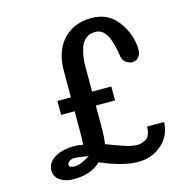

<svg xmlns="http://www.w3.org/2000/svg" viewBox="-109 -835 905 945"><g transform="rotate(-15 343.5 -362.0)"><path d="M56 -59Q56 -99 95 -123Q134 -147 197 -147Q213 -147 240 -142Q242 -164 242 -213V-312H173V-383H242V-491V-527Q245 -624 298.5 -679Q352 -734 441 -734Q526 -734 575 -666.5Q624 -599 624 -523Q624 -503 615 -491Q606 -479 598 -476Q590 -473 578 -471Q536 -479 529 -513Q518 -591 497 -627Q476 -663 440 -663Q410 -663 390.5 -646Q371 -629 363 -601.5Q355 -574 352.5 -554.5Q350 -535 350 -516V-383H448V-312H350V-213Q350 -144 344 -117Q354 -113 377 -104.5Q400 -96 410 -92.5Q420 -89 436.5 -83.5Q453 -78 466.5 -75.5Q480 -73 493 -72Q518 -71 538 -83Q565 -93 567 -147H654Q650 -74 599 -32Q550 10 480 10Q416 10 322 -26L291 -39Q242 10 152 10Q110 10 83 -9Q56 -28 56 -59ZM144 -65Q144 -50 175 -50Q203 -50 252 -81Q196 -90 183 -90Q164 -90 154 -81.5Q144 -73 144 -65Z"/></g></svg>

Font: Coval
Style: Medium
Weight: 500
Foundry: Context Ltd
Version: Version 001.000